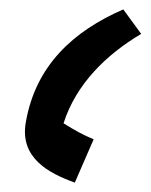

<svg xmlns="http://www.w3.org/2000/svg" viewBox="-20 -690 320 408"><path d="M242 -670C136 -624 56 -551 35 -431C21 -355 83 -322 139 -302L179 -394C157 -403 139 -413 115 -428C142 -512 206 -574 280 -618Z"/></svg>

Font: Noto Sans Arabic ExtBd
Style: Regular
Weight: 800
Designer: Monotype Design Team, Nadine Chahine, Nizar Qandah and Khaled Hosny
Foundry: Monotype Imaging Inc.
Version: Version 2.012